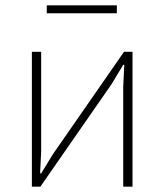

<svg xmlns="http://www.w3.org/2000/svg" viewBox="-20 -703 619 723"><path d="M100 0V-508H135V-132L131 -50H135L179 -122L447 -508H479V0H444V-377L448 -459H444L400 -386L132 0ZM156 -653V-683H420V-653Z"/></svg>

Font: IBM Plex Sans ExtraLight
Style: Regular
Weight: 250
Designer: Mike Abbink, Paul van der Laan, Pieter van Rosmalen
Foundry: Bold Monday
Version: Version 3.201